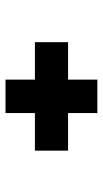

<svg xmlns="http://www.w3.org/2000/svg" viewBox="146 -620 382 715"><g transform="rotate(-90 337.5 -263.0)"><path d="M537.5 -201H398V-92H273.5V-201H133.5V-324.5H273.5V-434H398V-324.5H537.5Z"/></g></svg>

Font: Epilogue Black
Style: Regular
Weight: 900
Designer: Tyler Finck
Foundry: Etcetera Type Co
Version: Version 2.111; ttfautohint (v1.8.3)